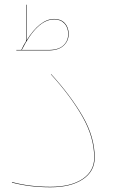

<svg xmlns="http://www.w3.org/2000/svg" viewBox="-20 -779 490 811"><path d="M30 -8 31 -10Q105 10 193 10Q279 10 328.5 -23Q378 -56 378 -113Q378 -199 328 -286.5Q278 -374 195 -465L196 -466Q279 -375 329.5 -287.5Q380 -200 380 -113Q380 -55 329.5 -21.5Q279 12 193 12Q105 12 30 -8ZM270 -635Q270 -606 248.5 -586Q227 -566 185 -566H49V-568H70Q79 -588 90 -605V-759H92V-608Q149 -699 209 -699Q237 -699 253.5 -681.5Q270 -664 270 -635ZM268 -635Q268 -663 252 -680Q236 -697 209 -697Q137 -697 72 -568H185Q227 -568 247.5 -587Q268 -606 268 -635Z"/></svg>

Font: FiraGO Two
Style: Regular
Weight: 100
Designer: bBox Type
Foundry: bBox Type GmbH
Version: Version 1.001